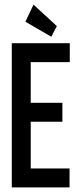

<svg xmlns="http://www.w3.org/2000/svg" viewBox="-20 -811 353 831"><path d="M202 -652 226 -698 125 -791 90 -717ZM31 0H281V-82H113V-284H250V-366H113V-542H282V-624H31Z"/></svg>

Font: Inconsolata ExtraCondensed
Style: Bold
Weight: 700
Width: 2
Monospace: yes
Designer: Raph Levien, Cyreal, Brenton Simpson
Foundry: Raph Levien, Cyreal, Google
Version: Version 3.100